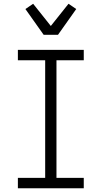

<svg xmlns="http://www.w3.org/2000/svg" viewBox="-20 -1000 540 1020"><path d="M75 0V-55H220V-680H75V-735H425V-680H280V-55H425V0ZM212 -815 115 -952 156 -980 250 -862 344 -980 385 -952 288 -815Z"/></svg>

Font: Iosevka Term Curly Light
Style: Regular
Weight: 300
Designer: Belleve Invis
Foundry: Belleve Invis
Version: Version 32.3.0